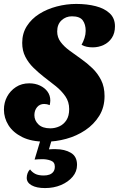

<svg xmlns="http://www.w3.org/2000/svg" viewBox="-20 -700 605 977"><path d="M212 21Q140 21 93 -2.5Q46 -26 23 -63Q0 -100 0 -142Q0 -178 16 -208Q32 -238 61 -257Q90 -276 129 -276Q159 -276 183.5 -264.5Q208 -253 222 -233.5Q236 -214 236 -188Q236 -183 235 -177Q234 -171 233 -165Q226 -168 219 -169.5Q212 -171 205 -171Q182 -171 168.5 -154.5Q155 -138 155 -114Q155 -87 175.5 -67Q196 -47 236 -47Q260 -47 282 -57Q304 -67 318 -88.5Q332 -110 332 -145Q332 -182 312.5 -210Q293 -238 264 -261.5Q235 -285 203 -309Q175 -331 150 -355.5Q125 -380 109 -411Q93 -442 93 -482Q93 -530 116.5 -567Q140 -604 179.5 -629Q219 -654 268.5 -667Q318 -680 368 -680Q423 -680 467.5 -668.5Q512 -657 538.5 -632Q565 -607 565 -566Q565 -531 549 -507Q533 -483 507 -471Q481 -459 452 -459Q436 -459 421.5 -462Q407 -465 395 -472Q404 -488 410 -506.5Q416 -525 416 -543Q416 -576 401 -596.5Q386 -617 346 -617Q315 -617 293 -596.5Q271 -576 271 -540Q271 -510 288.5 -486.5Q306 -463 334 -442.5Q362 -422 393 -400Q423 -379 450 -353Q477 -327 494.5 -292.5Q512 -258 512 -211Q512 -154 485 -110.5Q458 -67 414 -37.5Q370 -8 317 6.5Q264 21 212 21ZM209 257Q166 257 141 243Q116 229 116 205Q116 193 120.5 181Q125 169 133 162Q143 176 159 184.5Q175 193 203 193Q219 193 231.5 188.5Q244 184 251.5 174Q259 164 259 148Q259 125 239 117.5Q219 110 197 110Q185 110 175.5 110.5Q166 111 156 112L193 -11H250L229 60Q237 59 247 59Q257 59 264 59Q309 59 340.5 77.5Q372 96 372 139Q372 173 349.5 199.5Q327 226 290.5 241.5Q254 257 209 257Z"/></svg>

Font: Sansita Swashed Light
Style: Bold
Weight: 700
Version: Version 1.003